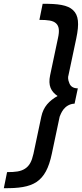

<svg xmlns="http://www.w3.org/2000/svg" viewBox="-38 -763 428 1004"><path d="M320 -369C317 -362 317 -345 324 -330C329 -314 342 -301 369 -301L352 -221C325 -220 306 -206 294 -191C282 -175 277 -160 274 -153L233 41C217 117 193 161 154 188C114 215 58 222 -18 221L-1 137C42 137 70 134 93 119C116 104 128 81 137 41L178 -153C189 -205 219 -236 263 -261C228 -285 213 -316 224 -369L265 -563C274 -603 271 -626 255 -641C239 -656 211 -659 168 -659L185 -743C264 -744 316 -737 344 -710C373 -683 377 -639 361 -563Z"/></svg>

Font: League Gothic Italic
Style: Regular
Weight: 400
Designer: Tyler Finck
Foundry: The League of Moveable Type
Version: Version 1.001;PS 001.001;hotconv 1.0.56;makeotf.lib2.0.21325